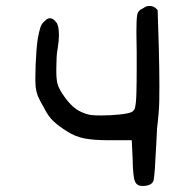

<svg xmlns="http://www.w3.org/2000/svg" viewBox="-20 -609 651 644"><path d="M98.6 -349.6Q98.6 -369.1 99.6 -393.6Q101.6 -442.4 106.4 -477.5Q110.4 -501 115.2 -516.1Q120.1 -531.2 129.9 -538.1Q138.7 -547.9 147.5 -547.9Q159.2 -547.9 170.9 -531.2Q175.8 -520.5 176.8 -508.3Q177.7 -496.1 177.7 -491.2Q177.7 -473.6 173.8 -448.2Q170.9 -435.5 169.9 -416.5Q168.9 -397.5 168.9 -378.9V-368.2Q168.9 -340.8 173.8 -324.7Q178.7 -308.6 196.3 -284.2Q210 -264.6 226.1 -250.5Q242.2 -236.3 264.6 -228.5Q275.4 -224.6 286.1 -223.1Q296.9 -221.7 319.3 -221.7Q351.6 -221.7 382.3 -225.1Q413.1 -228.5 421.9 -233.4Q425.8 -235.4 428.2 -238.8Q430.7 -242.2 431.6 -243.2Q436.5 -257.8 437.5 -295.9Q438.5 -334 438.5 -375V-436.5Q437.5 -474.6 437.5 -501Q437.5 -541 439.9 -557.6Q442.4 -574.2 458 -580.1Q468.8 -587.9 475.1 -588.4Q481.4 -588.9 482.4 -588.9Q494.1 -588.9 502.9 -581.1L508.8 -575.2L512.7 -449.2Q514.6 -374 514.6 -320.3Q514.6 -307.6 514.2 -271.5Q513.7 -235.4 506.8 -178.7Q505.9 -160.2 504.4 -129.9Q502.9 -99.6 501 -71.3Q500 -45.9 498 -26.4Q496.1 -6.8 495.1 -3.9Q492.2 5.9 482.4 10.3Q472.7 14.6 461.9 14.6H456.1Q438.5 14.6 432.1 -2Q425.8 -18.6 424.8 -79.1L421.9 -138.7H341.8Q295.9 -138.7 264.2 -144.5Q232.4 -150.4 204.1 -168.9Q178.7 -184.6 160.6 -201.2Q142.6 -217.8 129.9 -243.2Q112.3 -273.4 106.9 -287.1Q101.6 -300.8 99.6 -317.4Q98.6 -331.1 98.6 -349.6Z"/></svg>

Font: JasonHandwriting4
Style: Regular
Weight: 400
Version: Version 1.01.21